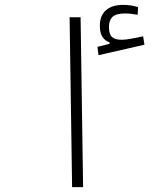

<svg xmlns="http://www.w3.org/2000/svg" viewBox="-20 -764 626 784"><path d="M274.4 0 264.2 -693.4H309.1L319.3 0ZM382.3 -538.6 377.9 -572.8 427.2 -585V-591.3Q387.7 -604.5 387.7 -658.2Q387.7 -700.7 412.8 -722.4Q438 -744.1 482.9 -744.1Q515.6 -744.1 543.9 -734.9L542 -703.6Q529.3 -705.6 517.6 -707.3Q505.9 -709 490.2 -709Q454.1 -709 439.5 -695.1Q424.8 -681.2 424.8 -654.8Q424.8 -625 436.8 -613.3Q448.7 -601.6 477.1 -601.6Q494.1 -601.6 517.6 -606.4Q541 -611.3 564.5 -615.7L569.8 -581.5Z"/></svg>

Font: Cascadia Code ExtraLight
Style: Regular
Weight: 200
Monospace: yes
Designer: Aaron Bell
Foundry: Saja Typeworks
Version: Version 2407.024; ttfautohint (v1.8.4)